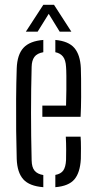

<svg xmlns="http://www.w3.org/2000/svg" viewBox="-20 -772 399 798"><path d="M49.5 -111.5Q48 -163.5 47.2 -228.5Q46.5 -293.5 47 -361Q47.5 -428.5 49.5 -487.5Q51.5 -545 77.5 -573.2Q103.5 -601.5 160 -606V-555Q134 -550.5 123 -535.5Q112 -520.5 111.5 -494Q106.5 -308.5 111.5 -106Q112 -76.5 123.8 -62.5Q135.5 -48.5 160 -44.5V6Q102 1.5 76.8 -26.8Q51.5 -55 49.5 -111.5ZM156 -286.5V-333H254.5Q255.5 -365 255.8 -398Q256 -431 255.8 -457.2Q255.5 -483.5 254.5 -494Q253 -522.5 241.8 -536.8Q230.5 -551 210 -555V-606Q265 -601 289.2 -572.5Q313.5 -544 316 -489Q316.5 -478 317 -444.5Q317.5 -411 317.2 -368.2Q317 -325.5 315 -286.5ZM210 6V-45Q232.5 -49 242.8 -63.2Q253 -77.5 254.5 -106.5Q255 -121.5 255 -148.8Q255 -176 253.5 -204H315Q316.5 -184.5 316.5 -156.2Q316.5 -128 316 -111.5Q313 -54.5 289.2 -26.5Q265.5 1.5 210 6ZM87.5 -640.5 160 -752H204.5L276.5 -640.5H228L182.5 -714.5L136.5 -640.5Z"/></svg>

Font: Big Shoulders Stencil Text Light
Style: Regular
Weight: 300
Designer: Patric King
Foundry: XO Type Co
Version: Version 1.000